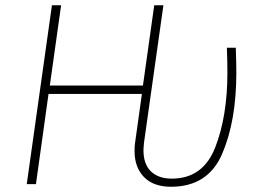

<svg xmlns="http://www.w3.org/2000/svg" viewBox="-20 -702 999 732"><path d="M493 -126Q493 -147 495 -158L521 -344H165L117 0H82L178 -682H213L170 -376H525L568 -682H603L529 -158Q527 -138 527 -129Q527 -76 555.5 -48.5Q584 -21 635 -21Q754 -21 800.5 -140Q847 -259 847 -425Q847 -466 845 -520H879Q881 -462 881 -424Q881 -241 827 -115.5Q773 10 632 10Q565 10 529 -27Q493 -64 493 -126Z"/></svg>

Font: FiraGO UltraLight
Style: Italic
Weight: 200
Italic angle: -8°
Designer: bBox Type GmbH
Foundry: bBox Type GmbH
Version: Version 1.001